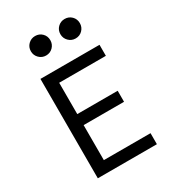

<svg xmlns="http://www.w3.org/2000/svg" viewBox="-223 -1057 1046 1171"><g transform="rotate(-30 300.0 -471.5)"><path d="M112.8 0H528.8V-77.6H200V-324.2H484.6V-401.8H200V-622.4H528.8V-700H112.8ZM146.4 -874.6Q146.4 -846.2 166.4 -826.1Q186.4 -806 214.8 -806Q243.8 -806 263.5 -826.1Q283.2 -846.2 283.2 -874.6Q283.2 -903.6 263.5 -923.3Q243.8 -943 214.8 -943Q186.4 -943 166.4 -923.3Q146.4 -903.6 146.4 -874.6ZM354.4 -874.6Q354.4 -846.2 374.4 -826.1Q394.4 -806 422.8 -806Q451.8 -806 471.5 -826.1Q491.2 -846.2 491.2 -874.6Q491.2 -903.6 471.5 -923.3Q451.8 -943 422.8 -943Q394.4 -943 374.4 -923.3Q354.4 -903.6 354.4 -874.6Z"/></g></svg>

Font: CommitMonoV142 ExtLt
Style: Regular
Weight: 200
Monospace: yes
Designer: Eigil Nikolajsen
Foundry: Eigil Nikolajsen
Version: Version 1.142